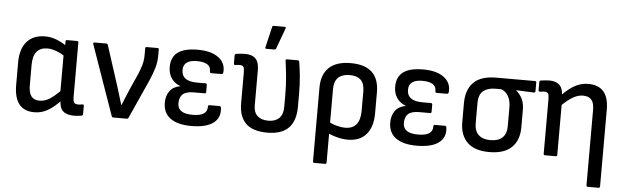

<svg xmlns="http://www.w3.org/2000/svg" viewBox="-53 -900 4172 1282"><g transform="rotate(5 2033.5 -259.0)"><path d="M191 11Q124 11 90 -32Q56 -75 56 -161V-312Q56 -402 99 -451Q142 -500 222 -500Q263 -500 302.5 -483.5Q342 -467 366 -448L367 -376Q337 -396 304.5 -408.5Q272 -421 244 -421Q196 -421 171.5 -391.5Q147 -362 147 -303V-165Q147 -116 165 -92.5Q183 -69 221 -69Q255 -69 288.5 -90Q322 -111 370 -161L373 -89Q343 -57 314 -34.5Q285 -12 255.5 -0.5Q226 11 191 11ZM459 11Q409 11 384.5 -11.5Q360 -34 360 -85V-105L354 -130V-403L359 -432V-479Q359 -488 369 -488H435Q445 -488 445 -479V-118Q445 -86 452.5 -76Q460 -66 480 -66Q486 -66 494 -67Q502 -68 509 -69Q518 -71 518 -61V-4Q518 3 509 6Q498 8 484.5 9.5Q471 11 459 11Z M721 0Q713 0 710 -8L545 -477Q542 -488 554 -488H631Q640 -488 642 -481L731 -205Q740 -176 749 -146Q758 -116 767 -87H768Q779 -114 791 -143Q803 -172 815 -200L861 -303Q875 -336 884 -367Q893 -398 893 -435V-479Q893 -488 903 -488H975Q984 -488 984 -479V-439Q984 -395 972 -354.5Q960 -314 940 -268L823 -8Q820 0 812 0Z M1244 11Q1153 11 1104 -24.5Q1055 -60 1055 -129Q1055 -174 1077.5 -206Q1100 -238 1147 -247V-249Q1110 -262 1088.5 -293.5Q1067 -325 1067 -369Q1067 -435 1110.5 -467.5Q1154 -500 1244 -500Q1334 -500 1383 -463.5Q1432 -427 1427 -366Q1426 -352 1415 -352H1346Q1337 -352 1337 -365Q1338 -394 1314.5 -409Q1291 -424 1244 -424Q1201 -424 1177.5 -407.5Q1154 -391 1154 -356Q1154 -319 1179.5 -300Q1205 -281 1258 -281H1314Q1324 -281 1324 -271V-223Q1324 -214 1314 -214H1243Q1191 -214 1168.5 -194Q1146 -174 1146 -133Q1146 -99 1170.5 -81.5Q1195 -64 1247 -64Q1295 -64 1319.5 -79Q1344 -94 1344 -125Q1344 -138 1352 -138H1422Q1431 -138 1432 -122Q1438 -59 1390 -24Q1342 11 1244 11Z M1754 11Q1655 11 1609 -35Q1563 -81 1563 -169V-375Q1563 -404 1556.5 -413.5Q1550 -423 1531 -423Q1525 -423 1517 -422Q1509 -421 1502 -420Q1492 -420 1492 -429V-484Q1492 -493 1502 -495Q1516 -497 1531.5 -498.5Q1547 -500 1561 -500Q1608 -500 1631.5 -476Q1655 -452 1655 -401V-163Q1655 -116 1681 -92.5Q1707 -69 1754 -69Q1800 -69 1826 -94Q1852 -119 1852 -171V-248Q1852 -318 1846 -377Q1840 -436 1834 -478Q1833 -488 1843 -488H1914Q1924 -488 1925 -480Q1932 -441 1937.5 -386Q1943 -331 1943 -264V-179Q1943 -85 1896.5 -37Q1850 11 1754 11ZM1700 -546Q1690 -546 1692 -555L1725 -695Q1726 -703 1736 -703H1808Q1820 -703 1815 -692L1764 -553Q1760 -546 1752 -546Z M2085 185Q2075 185 2075 175V-319Q2075 -407 2124 -453.5Q2173 -500 2269 -500Q2365 -500 2412.5 -455Q2460 -410 2460 -321V-181Q2460 -89 2417 -39Q2374 11 2293 11Q2259 11 2220.5 1Q2182 -9 2154 -24L2152 -100Q2180 -84 2211 -75.5Q2242 -67 2269 -67Q2319 -67 2344 -98Q2369 -129 2369 -188V-319Q2369 -371 2344 -395.5Q2319 -420 2269 -420Q2220 -420 2193 -395Q2166 -370 2166 -316V175Q2166 185 2157 185Z M2755 11Q2664 11 2615 -24.5Q2566 -60 2566 -129Q2566 -174 2588.5 -206Q2611 -238 2658 -247V-249Q2621 -262 2599.5 -293.5Q2578 -325 2578 -369Q2578 -435 2621.5 -467.5Q2665 -500 2755 -500Q2845 -500 2894 -463.5Q2943 -427 2938 -366Q2937 -352 2926 -352H2857Q2848 -352 2848 -365Q2849 -394 2825.5 -409Q2802 -424 2755 -424Q2712 -424 2688.5 -407.5Q2665 -391 2665 -356Q2665 -319 2690.5 -300Q2716 -281 2769 -281H2825Q2835 -281 2835 -271V-223Q2835 -214 2825 -214H2754Q2702 -214 2679.5 -194Q2657 -174 2657 -133Q2657 -99 2681.5 -81.5Q2706 -64 2758 -64Q2806 -64 2830.5 -79Q2855 -94 2855 -125Q2855 -138 2863 -138H2933Q2942 -138 2943 -122Q2949 -59 2901 -24Q2853 11 2755 11Z M3242 11Q3142 11 3093.5 -37.5Q3045 -86 3045 -172V-299Q3045 -390 3094 -439Q3143 -488 3246 -488H3504Q3514 -488 3514 -479V-421Q3514 -411 3504 -411L3385 -416V-415Q3409 -395 3425 -365Q3441 -335 3441 -286V-172Q3441 -86 3391.5 -37.5Q3342 11 3242 11ZM3242 -69Q3295 -69 3322.5 -95Q3350 -121 3350 -172V-294Q3350 -331 3341 -355Q3332 -379 3317.5 -393.5Q3303 -408 3285 -414H3247Q3196 -414 3165.5 -390Q3135 -366 3135 -306V-172Q3135 -121 3163 -95Q3191 -69 3242 -69Z M3918 185Q3908 185 3908 175V-331Q3908 -377 3889.5 -398Q3871 -419 3833 -419Q3798 -419 3762.5 -397.5Q3727 -376 3681 -330L3678 -401Q3709 -433 3738 -455Q3767 -477 3797.5 -488.5Q3828 -500 3862 -500Q3930 -500 3964.5 -460Q3999 -420 3999 -340V175Q3999 185 3989 185ZM3615 0Q3605 0 3605 -10V-375Q3605 -404 3598.5 -413.5Q3592 -423 3573 -423Q3567 -423 3559 -422Q3551 -421 3544 -420Q3534 -420 3534 -429V-484Q3534 -493 3544 -495Q3558 -497 3573.5 -498.5Q3589 -500 3602 -500Q3645 -500 3668.5 -477.5Q3692 -455 3692 -412V-393L3696 -359V-10Q3696 0 3687 0Z"/></g></svg>

Font: Sofia Sans Semi Condensed Medium
Style: Regular
Weight: 500
Designer: Botio Nikoltchev, Ani Petrova
Foundry: lettersoup
Version: Version 4.100